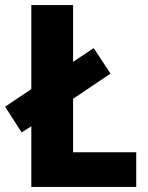

<svg xmlns="http://www.w3.org/2000/svg" viewBox="-32 -734 583 754"><path d="M91 0V-238L53 -214L-12 -315L91 -384V-714H255V-491L336 -545L402 -445L255 -346V-136H503V0Z"/></svg>

Font: Noto Sans Ethiopic SemiCondensed ExtraBold
Style: Regular
Weight: 800
Width: 4
Designer: Monotype Design Team
Foundry: Monotype Imaging Inc.
Version: Version 2.102; ttfautohint (v1.8.4.7-5d5b)